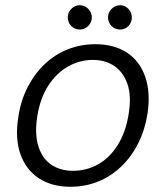

<svg xmlns="http://www.w3.org/2000/svg" viewBox="-20 -702 634 734"><path d="M249 12Q178 12 128.5 -20.5Q79 -53 58 -113Q37 -173 50 -254Q59 -317 85.5 -368.5Q112 -420 151 -457Q190 -494 239.5 -513.5Q289 -533 344 -533Q416 -533 465 -501Q514 -469 535 -409Q556 -349 544 -268Q534 -205 508 -153.5Q482 -102 442.5 -64.5Q403 -27 354 -7.5Q305 12 249 12ZM259 -49Q310 -49 354.5 -73.5Q399 -98 430 -147.5Q461 -197 472 -267Q483 -336 467 -381.5Q451 -427 416.5 -450Q382 -473 335 -473Q285 -473 240.5 -448Q196 -423 164.5 -374.5Q133 -326 122 -254Q112 -187 127.5 -140.5Q143 -94 177.5 -71.5Q212 -49 259 -49ZM285 -589Q266 -589 252.5 -602.5Q239 -616 239 -636Q239 -654 252.5 -668Q266 -682 285 -682Q304 -682 317.5 -668Q331 -654 331 -635Q331 -616 317 -602.5Q303 -589 285 -589ZM439 -589Q420 -589 406.5 -602.5Q393 -616 393 -636Q393 -654 406.5 -668Q420 -682 439 -682Q458 -682 471 -668Q484 -654 484 -635Q484 -616 471 -602.5Q458 -589 439 -589Z"/></svg>

Font: DM Sans 10pt Light
Style: Italic
Weight: 300
Italic angle: -10°
Version: Version 4.004;gftools[0.9.30]